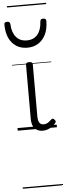

<svg xmlns="http://www.w3.org/2000/svg" viewBox="-113 -989 496 1469"><g transform="rotate(-5 135.0 -255.0)"><path d="M192 17Q171 17 155.5 10.5Q140 4 129 -8Q118 -20 112.5 -38.5Q107 -57 107 -82V-496Q107 -506 113 -510.5Q119 -515 132 -515Q146 -515 152.5 -510.5Q159 -506 159 -496V-94Q159 -74 163.5 -60Q168 -46 177.5 -38.5Q187 -31 202 -31Q213 -31 223 -34.5Q233 -38 243 -45.5Q253 -53 263 -63Q269 -69 275.5 -68Q282 -67 288 -59Q293 -54 295 -48Q297 -42 292 -35Q281 -20 264.5 -8Q248 4 229.5 10.5Q211 17 192 17ZM130 -626Q57 -626 13.5 -676Q-30 -726 -31 -816Q-32 -826 -26.5 -831.5Q-21 -837 -8 -837Q4 -837 9 -831.5Q14 -826 15 -816Q18 -753 47.5 -717.5Q77 -682 130 -682Q183 -682 212.5 -717.5Q242 -753 245 -816Q246 -826 250.5 -831.5Q255 -837 268 -837Q281 -837 286.5 -831.5Q292 -826 291 -816Q291 -757 270.5 -714.5Q250 -672 214 -649Q178 -626 130 -626ZM0 436H301V446H0ZM0 -20H301V0H0ZM0 -505H301V-500H0ZM0 -956H301V-946H0Z"/></g></svg>

Font: Playwrite HU Guides
Style: Regular
Weight: 400
Designer: Veronika Burian, José Scaglione
Foundry: TypeTogether
Version: Version 1.003